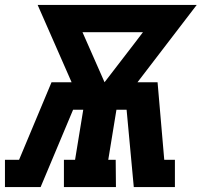

<svg xmlns="http://www.w3.org/2000/svg" viewBox="-33 -755 814 775"><path d="M-13 0V-110H44L175 -423H256L119 -735H761L522 -423H603L630 -110H673V0H507L478 -312H437L404 -110H434L435 0H225V-110H270L303 -312H262L131 0ZM389 -423 509 -579 544 -625H300Z"/></svg>

Font: Iosevka Etoile Extrabold
Style: Italic
Weight: 800
Italic angle: -9°
Designer: Belleve Invis
Foundry: Belleve Invis
Version: Version 22.1.2; ttfautohint (v1.8.4)